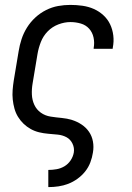

<svg xmlns="http://www.w3.org/2000/svg" viewBox="-20 -548 540 783"><path d="M177 215V145H178Q194 145 211 142Q228 139 243 130Q258 121 268 106Q278 91 281 74Q284 55 275.5 37.5Q267 20 251 11.5Q235 3 215.5 1Q196 -1 177 -2.5Q158 -4 139.5 -8.5Q121 -13 105 -22Q89 -31 76 -43.5Q63 -56 53.5 -71.5Q44 -87 39 -105Q34 -123 32 -142Q30 -161 31.5 -180.5Q33 -200 36 -219L56 -339Q60 -364 68 -388.5Q76 -413 90 -435.5Q104 -458 124 -476.5Q144 -495 168 -507Q192 -519 217 -523.5Q242 -528 267 -528Q292 -528 316.5 -524.5Q341 -521 362.5 -511.5Q384 -502 401.5 -486Q419 -470 429 -449Q439 -428 442 -403.5Q445 -379 440 -354Q440 -353 440 -351.5Q440 -350 439 -349H362Q362 -350 362 -350.5Q362 -351 362 -352Q366 -374 361.5 -395Q357 -416 343.5 -431Q330 -446 309.5 -452Q289 -458 267 -458Q243 -458 218 -448.5Q193 -439 174.5 -420Q156 -401 146.5 -376.5Q137 -352 133 -328L113 -208Q109 -185 110 -162.5Q111 -140 120 -120.5Q129 -101 146.5 -88.5Q164 -76 186.5 -72.5Q209 -69 231.5 -67Q254 -65 274.5 -58.5Q295 -52 313 -40Q331 -28 343 -10.5Q355 7 359 29Q363 51 359 74Q356 94 348.5 114Q341 134 327.5 151Q314 168 296 181Q278 194 258.5 201.5Q239 209 218.5 212Q198 215 178 215Z"/></svg>

Font: Iosevka SS04 Oblique
Style: Regular
Weight: 400
Italic angle: -9°
Monospace: yes
Designer: Belleve Invis
Foundry: Belleve Invis
Version: Version 19.0.0; ttfautohint (v1.8.4)